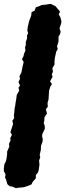

<svg xmlns="http://www.w3.org/2000/svg" viewBox="-86 -746 339 997"><path d="M-3 231 -22 223 -36 221 -48 210 -55 185 -60 176 -57 160 -66 143V127L-63 106L-55 91L-52 76L-49 55V41L-38 16L-39 0L-31 -17L-33 -28L-24 -46L-32 -59L-24 -84L-18 -102L-22 -119L-12 -133L-14 -148L-12 -160L-10 -184L-7 -197L-5 -214L-2 -229L1 -253L14 -276L10 -290L18 -302L10 -320L18 -337L15 -350L25 -369L31 -400L37 -424L28 -439L36 -454L39 -468L46 -483L44 -499L48 -513V-528L55 -548L54 -561L60 -574L56 -588L58 -605L61 -618L65 -636L76 -665L78 -683L94 -691L100 -708L118 -714L130 -720L152 -722L177 -726L192 -719L202 -714L218 -695L226 -685L219 -672L228 -655L233 -635L231 -622L223 -599L229 -581L225 -567L218 -556V-531L210 -506L214 -491L206 -478L201 -455L199 -446L197 -428V-411L186 -392L189 -373L183 -361L187 -347L174 -324L184 -309L176 -298L169 -276L168 -263L166 -229L161 -213L162 -191L152 -179L158 -157L145 -137L144 -120L141 -106L146 -94L147 -78L133 -48V-34L136 -26L135 -11L127 11L126 33L120 59L123 70L117 88L119 109L115 137L111 150L100 163V180L84 198L77 212L51 222L39 226L8 229Z"/></svg>

Font: Winky Rough
Style: Bold Italic
Weight: 700
Italic angle: -8.97852°
Designer: Simon Atzbach
Foundry: typofactur
Version: Version 1.206; ttfautohint (v1.8.4.7-5d5b)